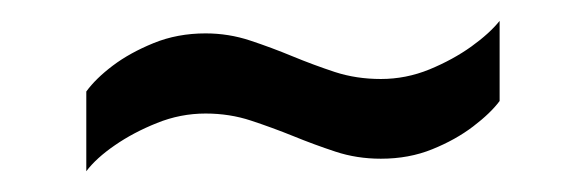

<svg xmlns="http://www.w3.org/2000/svg" viewBox="-20 -394 560 184"><path d="M62.7 -229.9V-306.3Q71.8 -318.8 88.1 -331.1Q104.4 -343.4 127.2 -352.7Q150 -362 177 -362Q199.1 -362 219.6 -355.2Q240.2 -348.4 260.2 -340.1Q280.3 -331.8 300.9 -325Q321.4 -318.3 345 -318.3Q369.1 -318.3 391.6 -327.5Q414.1 -336.8 431.7 -349.4Q449.2 -362 458.8 -374V-297.2Q450.2 -285.6 433.4 -272.8Q416.6 -260 394.3 -251Q372 -241.9 345 -241.9Q321.9 -241.9 301.4 -248.7Q280.8 -255.5 261 -263.6Q241.2 -271.6 220.6 -278.4Q200.1 -285.2 177 -285.2Q152.9 -285.2 130.4 -276.1Q107.9 -267.1 90.1 -254.8Q72.2 -242.5 62.7 -229.9Z"/></svg>

Font: Archivo SemiBold Condensed
Style: Regular
Weight: 600
Width: 3
Version: Version 2.001